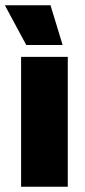

<svg xmlns="http://www.w3.org/2000/svg" viewBox="-34 -708 324 728"><path d="M223 0H46V-492.5H223ZM203 -539 157.5 -688H-14.5V-686L65.5 -537.5H203Z"/></svg>

Font: Anek Malayalam Medium ExtraBold
Style: Regular
Weight: 800
Version: Version 1.003